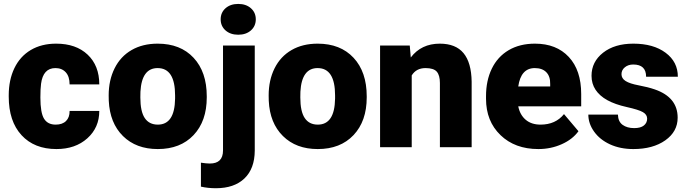

<svg xmlns="http://www.w3.org/2000/svg" viewBox="-20 -765 3573 998"><path d="M269.5 -117.2Q304.2 -117.2 323.2 -136Q342.3 -154.8 341.8 -188.5H496.1Q496.1 -101.6 433.8 -45.9Q371.6 9.8 273.4 9.8Q158.2 9.8 91.8 -62.5Q25.4 -134.8 25.4 -262.7V-269.5Q25.4 -349.6 54.9 -410.9Q84.5 -472.2 140.1 -505.1Q195.8 -538.1 272 -538.1Q375 -538.1 435.5 -481Q496.1 -423.8 496.1 -326.2H341.8Q341.8 -367.2 321.8 -389.2Q301.8 -411.1 268.1 -411.1Q204.1 -411.1 193.4 -329.6Q189.9 -303.7 189.9 -258.3Q189.9 -178.7 209 -147.9Q228 -117.2 269.5 -117.2Z M544.9 -269Q544.9 -348.1 575.7 -409.9Q606.4 -471.7 664.1 -504.9Q721.7 -538.1 799.3 -538.1Q918 -538.1 986.3 -464.6Q1054.7 -391.1 1054.7 -264.6V-258.8Q1054.7 -135.3 986.1 -62.7Q917.5 9.8 800.3 9.8Q687.5 9.8 619.1 -57.9Q550.8 -125.5 545.4 -241.2ZM709.5 -258.8Q709.5 -185.5 732.4 -151.4Q755.4 -117.2 800.3 -117.2Q888.2 -117.2 890.1 -252.4V-269Q890.1 -411.1 799.3 -411.1Q716.8 -411.1 710 -288.6Z M1304.2 -528.3V18.1Q1303.7 111.8 1250.5 162.6Q1197.3 213.4 1102.1 213.4Q1061 213.4 1024.4 205.1V80.6Q1052.7 85 1070.8 85Q1139.2 85 1139.2 17.1V-528.3ZM1127 -664.6Q1127 -699.7 1152.3 -722.2Q1177.7 -744.6 1218.3 -744.6Q1258.8 -744.6 1284.2 -722.2Q1309.6 -699.7 1309.6 -664.6Q1309.6 -629.4 1284.2 -606.9Q1258.8 -584.5 1218.3 -584.5Q1177.7 -584.5 1152.3 -606.9Q1127 -629.4 1127 -664.6Z M1376.5 -269Q1376.5 -348.1 1407.2 -409.9Q1438 -471.7 1495.6 -504.9Q1553.2 -538.1 1630.9 -538.1Q1749.5 -538.1 1817.9 -464.6Q1886.2 -391.1 1886.2 -264.6V-258.8Q1886.2 -135.3 1817.6 -62.7Q1749 9.8 1631.8 9.8Q1519 9.8 1450.7 -57.9Q1382.3 -125.5 1377 -241.2ZM1541 -258.8Q1541 -185.5 1564 -151.4Q1586.9 -117.2 1631.8 -117.2Q1719.7 -117.2 1721.7 -252.4V-269Q1721.7 -411.1 1630.9 -411.1Q1548.3 -411.1 1541.5 -288.6Z M2109.9 -528.3 2115.2 -466.3Q2169.9 -538.1 2266.1 -538.1Q2348.6 -538.1 2389.4 -488.8Q2430.2 -439.5 2431.6 -340.3V0H2266.6V-333.5Q2266.6 -373.5 2250.5 -392.3Q2234.4 -411.1 2191.9 -411.1Q2143.6 -411.1 2120.1 -373V0H1955.6V-528.3Z M2778.3 9.8Q2656.7 9.8 2581.5 -62.7Q2506.3 -135.3 2506.3 -251.5V-265.1Q2506.3 -346.2 2536.4 -408.2Q2566.4 -470.2 2624 -504.2Q2681.6 -538.1 2760.7 -538.1Q2872.1 -538.1 2936.5 -469Q3001 -399.9 3001 -276.4V-212.4H2673.8Q2682.6 -168 2712.4 -142.6Q2742.2 -117.2 2789.6 -117.2Q2867.7 -117.2 2911.6 -171.9L2986.8 -83Q2956.1 -40.5 2899.7 -15.4Q2843.3 9.8 2778.3 9.8ZM2759.8 -411.1Q2687.5 -411.1 2673.8 -315.4H2839.8V-328.1Q2840.8 -367.7 2819.8 -389.4Q2798.8 -411.1 2759.8 -411.1Z M3343.8 -148.4Q3343.8 -169.4 3321.8 -182.1Q3299.8 -194.8 3238.3 -208.5Q3176.8 -222.2 3136.7 -244.4Q3096.7 -266.6 3075.7 -298.3Q3054.7 -330.1 3054.7 -371.1Q3054.7 -443.8 3114.7 -491Q3174.8 -538.1 3272 -538.1Q3376.5 -538.1 3439.9 -490.7Q3503.4 -443.4 3503.4 -366.2H3338.4Q3338.4 -429.7 3271.5 -429.7Q3245.6 -429.7 3228 -415.3Q3210.4 -400.9 3210.4 -379.4Q3210.4 -357.4 3231.9 -343.8Q3253.4 -330.1 3300.5 -321.3Q3347.7 -312.5 3383.3 -300.3Q3502.4 -259.3 3502.4 -153.3Q3502.4 -81.1 3438.2 -35.6Q3374 9.8 3272 9.8Q3204.1 9.8 3150.9 -14.6Q3097.7 -39.1 3067.9 -81.1Q3038.1 -123 3038.1 -169.4H3191.9Q3192.9 -132.8 3216.3 -116Q3239.7 -99.1 3276.4 -99.1Q3310.1 -99.1 3326.9 -112.8Q3343.8 -126.5 3343.8 -148.4Z"/></svg>

Font: TypoPRO Roboto
Style: Regular
Weight: 900
Designer: Google
Version: Version 2.136; 2016